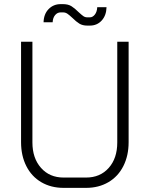

<svg xmlns="http://www.w3.org/2000/svg" viewBox="-20 -902 725 930"><path d="M82 -213V-700H137V-212Q137 -136 178.5 -89Q220 -42 288 -42H397Q465 -42 506.5 -88.5Q548 -135 548 -212V-700H603V-213Q603 -148 577.5 -97.5Q552 -47 505 -19.5Q458 8 397 8H288Q227 8 180 -19.5Q133 -47 107.5 -97.5Q82 -148 82 -213ZM331 -815Q316 -829 306.5 -835.5Q297 -842 285 -842H274Q258 -842 247 -829Q236 -816 235 -794H191Q192 -834 215.5 -858Q239 -882 274 -882H285Q310 -882 326 -872Q342 -862 361 -843Q375 -830 383.5 -824Q392 -818 403 -818H415Q429 -818 439.5 -831.5Q450 -845 451 -867H496Q495 -827 472.5 -802.5Q450 -778 415 -778H403Q380 -778 364.5 -787.5Q349 -797 331 -815Z"/></svg>

Font: Bai Jamjuree Light
Style: Regular
Weight: 300
Designer: Katatrad Aksorn Co.,Ltd.
Foundry: Cadson Demak Co.,Ltd.
Version: Version 1.000; ttfautohint (v1.6)